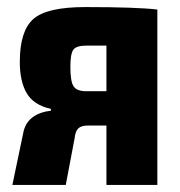

<svg xmlns="http://www.w3.org/2000/svg" viewBox="-20 -523 508 543"><path d="M221 -503Q367 -503 425 -496V0H281V-168H229Q210 -168 201.5 -160Q193 -152 191 -132L166 0H15L47 -153Q60 -202 124 -210V-215Q75 -226 55.5 -259.5Q36 -293 36 -348Q36 -435 74 -469Q112 -503 221 -503ZM281 -265V-394H224Q196 -394 187.5 -382.5Q179 -371 179 -334Q179 -293 188 -279Q197 -265 224 -265Z"/></svg>

Font: exo2condensed_b
Style: Bold
Weight: 700
Width: 3
Designer: Natanael Gama
Version: Version 1.001;PS 001.001;hotconv 1.0.70;makeotf.lib2.5.58329